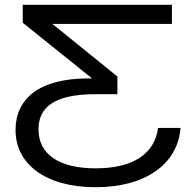

<svg xmlns="http://www.w3.org/2000/svg" viewBox="-20 -770 801 803"><path d="M699 -750H75V-675L365 -442H349C142 -442 45 -356 45 -226C45 -85 169 13 380 13C591 13 724 -86 735 -235H641C627 -127 537 -66 380 -66C229 -66 141 -123 141 -229C141 -318 202 -376 378 -376H471V-450L199 -670H699Z"/></svg>

Font: Bounded Light
Style: Regular
Weight: 300
Designer: Vlad Churkin
Version: Version 3.0